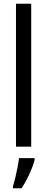

<svg xmlns="http://www.w3.org/2000/svg" viewBox="-20 -780 250 1021"><path d="M146 0H65V-760H146ZM164 71Q154 108 134.5 149.5Q115 191 95 221H49V210Q55 192 61.5 164.5Q68 137 73.5 109Q79 81 81 61H164Z"/></svg>

Font: Noto Sans Lao ExtraCondensed
Style: Regular
Weight: 400
Width: 2
Designer: Monotype Design Team
Foundry: Monotype Imaging Inc.
Version: Version 2.003; ttfautohint (v1.8.4.7-5d5b)